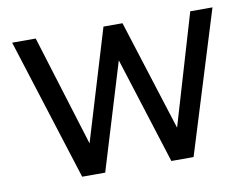

<svg xmlns="http://www.w3.org/2000/svg" viewBox="-63 -618 918 706"><g transform="rotate(-10 396.0 -265.0)"><path d="M770 -530H687L565 -117L434 -530H363L238 -116L110 -530H22L190 0H276L397 -398L523 0H606Z"/></g></svg>

Font: 18Franklin
Style: Regular
Weight: 400
Designer: Pablo Impallari, Rodrigo Fuenzalida (Modified by Dan O. Williams)
Version: Version 0.025;PS 000.025;hotconv 1.0.88;makeotf.lib2.5.64775